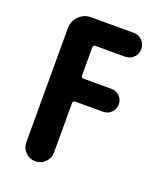

<svg xmlns="http://www.w3.org/2000/svg" viewBox="-135 -819 771 908"><g transform="rotate(20 250.0 -365.0)"><path d="M231.4 -610.4Q220.7 -610.4 219.7 -598.6V-456.1Q219.7 -445.3 231.4 -445.3H372.1Q396.5 -445.3 413.1 -428.7Q429.7 -412.1 429.7 -388.2Q429.7 -364.3 413.1 -347.2Q396.5 -330.1 372.1 -330.1H231.4Q220.7 -330.1 219.7 -319.3V-70.3Q219.7 -41 199.2 -20.5Q178.7 0 149.9 0Q121.1 0 100.6 -20.5Q80.1 -41 80.1 -70.3V-644.5Q80.1 -679.7 105 -705.1Q129.9 -730.5 165 -730.5H379.9Q405.3 -730.5 422.9 -712.9Q440.4 -695.3 440.4 -669.9Q440.4 -644.5 422.9 -627.4Q405.3 -610.4 379.9 -610.4Z"/></g></svg>

Font: Rounded-X Mgen+ 2m bold
Style: Bold
Weight: 700
Designer: [Source Han Sans]
Ryoko NISHIZUKA  (kana & ideographs); Paul D. Hunt (Latin, Greek & Cyrillic); Wenlong ZHANG  (bopomofo
Version: Version 1.059.20150602